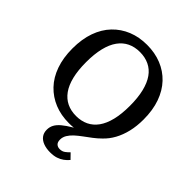

<svg xmlns="http://www.w3.org/2000/svg" viewBox="-259 -886 1290 1290"><g transform="rotate(45 386.0 -241.0)"><path d="M386 -51Q435 -51 473.5 -69.5Q512 -88 539 -125.5Q566 -163 580 -220.5Q594 -278 594 -355Q594 -432 580 -489.5Q566 -547 539.5 -584.5Q513 -622 474 -640.5Q435 -659 386 -659Q337 -659 298.5 -640.5Q260 -622 233 -584.5Q206 -547 192 -489.5Q178 -432 178 -355Q178 -278 192 -220.5Q206 -163 233 -125.5Q260 -88 298.5 -69.5Q337 -51 386 -51ZM618 -69Q595 -46 568.5 -26Q542 -6 516 13Q490 32 469 51Q448 70 435 91.5Q422 113 422 137Q422 161 434 172.5Q446 184 466 184Q489 184 505.5 171.5Q522 159 533 147L569 184Q554 202 535.5 215.5Q517 229 493 237Q469 245 435 245Q399 245 371 234.5Q343 224 327.5 203.5Q312 183 312 153Q312 127 323.5 105.5Q335 84 360 63Q385 42 424 19Q463 -4 517 -33L504 -2Q487 5 467.5 9Q448 13 428 15Q408 17 386 17Q311 17 249.5 -8Q188 -33 142.5 -80.5Q97 -128 72.5 -197.5Q48 -267 48 -355Q48 -444 72.5 -513Q97 -582 142.5 -629.5Q188 -677 249.5 -702Q311 -727 386 -727Q461 -727 523 -702Q585 -677 630 -629.5Q675 -582 699.5 -513Q724 -444 724 -355Q724 -293 711.5 -240Q699 -187 675.5 -144Q652 -101 618 -69Z"/></g></svg>

Font: Roboto Serif SemiCondensed Medium
Style: Regular
Weight: 500
Width: 4
Designer: Greg Gazdowicz
Foundry: Commercial Type
Version: Version 1.007